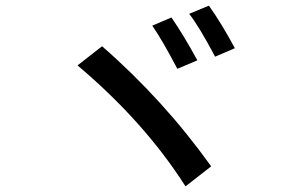

<svg xmlns="http://www.w3.org/2000/svg" viewBox="-20 -750 1040 681"><path d="M588 -688Q631 -626 680 -536L609 -506Q555 -609 520 -659ZM721 -730Q767 -665 813 -579L743 -549Q685 -658 651 -701ZM342 -586Q560 -396 729 -160L638 -89Q492 -318 255 -518Z"/></svg>

Font: Noto Sans S Chinese Medium
Style: Regular
Weight: 500
Designer: Ryoko NISHIZUKA  (kana & ideographs); Paul D. Hunt (Latin, Greek & Cyrillic); Wenlong ZHANG  (bopomofo); Sandoll Communi
Foundry: Adobe Systems Incorporated
Version: Version 1.000;PS 1;hotconv 1.0.78;makeotf.lib2.5.61930